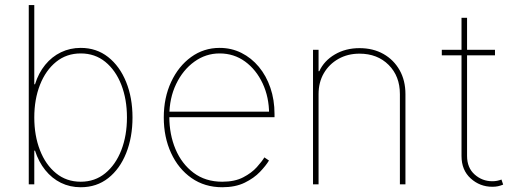

<svg xmlns="http://www.w3.org/2000/svg" viewBox="-20 -748 2109 779"><path d="M307.6 11.7Q263.7 11.7 227.1 -6.3Q190.4 -24.4 163.6 -57.9Q136.7 -91.3 122.1 -136.7H119.1V0H96.7V-727.5H119.1V-406.2H122.1Q136.2 -451.7 163.3 -484.9Q190.4 -518.1 227.3 -535.9Q264.2 -553.7 307.6 -553.7Q371.6 -553.7 418.7 -516.6Q465.8 -479.5 491.7 -415.5Q517.6 -351.6 517.6 -271.5Q517.6 -190.9 491.9 -126.7Q466.3 -62.5 419.2 -25.4Q372.1 11.7 307.6 11.7ZM307.6 -10.7Q365.2 -10.7 407.2 -45.2Q449.2 -79.6 472.2 -138.7Q495.1 -197.8 495.1 -271.5Q495.1 -345.2 472.2 -404.1Q449.2 -462.9 407.2 -497.1Q365.2 -531.2 307.6 -531.2Q250 -531.2 207.8 -497.1Q165.5 -462.9 142.3 -404.1Q119.1 -345.2 119.1 -271.5Q119.1 -197.8 142.1 -138.7Q165 -79.6 207.3 -45.2Q249.5 -10.7 307.6 -10.7Z M881.8 11.7Q810.5 11.7 757.1 -25.6Q703.6 -63 674.1 -127.2Q644.5 -191.4 644.5 -271.5Q644.5 -351.6 674.3 -415.5Q704.1 -479.5 755.4 -516.6Q806.6 -553.7 871.1 -553.7Q918.9 -553.7 959.5 -533.4Q1000 -513.2 1030.3 -476.8Q1060.5 -440.4 1077.1 -391.6Q1093.8 -342.8 1093.8 -285.2V-272.5H656.2V-294.9H1081.5L1071.8 -285.2Q1071.8 -353.5 1045.7 -409.4Q1019.5 -465.3 974.4 -498.3Q929.2 -531.2 871.1 -531.2Q814.9 -531.2 768.6 -497.8Q722.2 -464.4 694.6 -407Q667 -349.6 667 -277.3V-274.4Q667 -202.6 692.1 -142.8Q717.3 -83 765.4 -46.9Q813.5 -10.7 881.8 -10.7Q932.6 -10.7 966.8 -28.6Q1001 -46.4 1022 -69.8Q1043 -93.3 1052.7 -109.4L1071.3 -96.7Q1059.1 -76.2 1034.9 -50.8Q1010.7 -25.4 972.9 -6.8Q935.1 11.7 881.8 11.7Z M1272.5 -366.2V0H1250V-545.9H1272.5V-459H1275.4Q1294.9 -501.5 1338.6 -527.1Q1382.3 -552.7 1438.5 -552.7Q1493.7 -552.7 1535.6 -529.1Q1577.6 -505.4 1601.3 -463.4Q1625 -421.4 1625 -366.2V0H1602.5V-366.2Q1602.5 -439 1556.9 -484.6Q1511.2 -530.3 1438.5 -530.3Q1390.6 -530.3 1353 -509Q1315.4 -487.8 1293.9 -450.9Q1272.5 -414.1 1272.5 -366.2Z M1988.3 -545.9V-523.4H1772.5V-545.9ZM1852.5 -675.8H1875V-115.2Q1875 -67.4 1905.8 -40Q1936.5 -12.7 1977.5 -12.7Q1987.8 -12.7 1996.6 -14.4Q2005.4 -16.1 2014.6 -19.5L2021.5 1Q2010.7 5.4 2000.5 7.6Q1990.2 9.8 1977.5 9.8Q1927.2 9.8 1889.9 -23.9Q1852.5 -57.6 1852.5 -115.2Z"/></svg>

Font: Inter Tight Thin
Style: Regular
Weight: 250
Designer: Rasmus Andersson
Foundry: rsms
Version: Version 3.004